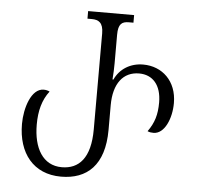

<svg xmlns="http://www.w3.org/2000/svg" viewBox="-52 -768 869 832"><g transform="rotate(5 382.5 -351.5)"><path d="M243 11C356 11 431 -55 431 -209V-316C431 -411 473 -464 542 -464C601 -464 639 -422 639 -346C639 -293 628 -257 600 -218C608 -214 617 -213 626 -213C674 -213 703 -282 703 -349C703 -445 639 -504 556 -504C501 -504 455 -476 433 -428H429C431 -453 432 -477 432 -499V-623C432 -670 448 -681 478 -681H498V-714H298V-681H317C346 -681 367 -670 367 -623V-205C367 -80 317 -30 243 -30C160 -30 119 -103 119 -205C119 -265 132 -313 162 -352C154 -356 145 -358 136 -358C82 -358 55 -271 55 -202C55 -75 123 11 243 11Z"/></g></svg>

Font: Noto Serif Georgian Condensed Light
Style: Regular
Weight: 300
Width: 3
Designer: Monotype Design Team, Akaki Razmadze
Foundry: Google LLC
Version: Version 2.003